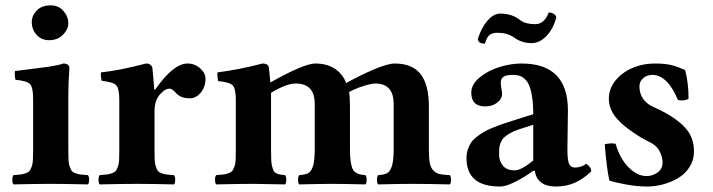

<svg xmlns="http://www.w3.org/2000/svg" viewBox="-20 -678 2629 708"><path d="M231.9 -122.1Q231.9 -100.6 232.7 -86.9Q233.4 -73.2 237.3 -62.7Q241.2 -52.2 244.9 -47.4Q248.5 -42.5 258.5 -39.1Q268.6 -35.6 277.3 -34.4Q286.1 -33.2 304.2 -32.2Q308.6 -27.8 308.6 -15.1Q308.6 -2.4 304.2 2Q218.3 0 167 0Q113.8 0 29.8 2Q25.4 -2.4 25.4 -15.1Q25.4 -27.8 29.8 -32.2Q48.3 -33.7 56.6 -34.7Q64.9 -35.6 75.2 -39.3Q85.4 -43 89.1 -47.9Q92.8 -52.7 96.7 -63Q100.6 -73.2 101.3 -86.9Q102.1 -100.6 102.1 -122.1V-314Q102.1 -356 90.6 -367.9Q79.1 -379.9 37.1 -383.8Q35.6 -388.7 34.7 -399.9Q33.7 -411.1 35.2 -416Q48.8 -418 76.4 -421.1Q104 -424.3 120.1 -426.8L157.2 -431.6Q177.2 -434.6 190.9 -437.5Q204.6 -440.4 212.9 -443.8Q235.8 -443.8 235.8 -426.8Q231.9 -371.1 231.9 -321.3ZM97.2 -596.2Q97.2 -620.6 115.5 -639.4Q133.8 -658.2 167 -658.2Q196.3 -658.2 214.1 -637.5Q231.9 -616.7 231.9 -591.8Q231.9 -569.8 212.2 -549.8Q192.4 -529.8 161.1 -529.8Q132.3 -529.8 114.7 -549.8Q97.2 -569.8 97.2 -596.2Z M549.8 -268.1V-122.1Q549.8 -100.6 550.5 -86.9Q551.3 -73.2 554.9 -62.7Q558.6 -52.2 562.5 -47.4Q566.4 -42.5 576.2 -39.1Q585.9 -35.6 594.7 -34.4Q603.5 -33.2 621.6 -32.2Q626 -27.8 626 -15.1Q626 -2.4 621.6 2Q535.6 0 484.9 0Q431.6 0 347.7 2Q343.3 -2.4 343.3 -15.1Q343.3 -27.8 347.7 -32.2Q366.2 -33.7 374.5 -34.7Q382.8 -35.6 393.1 -39.3Q403.3 -43 407 -47.9Q410.6 -52.7 414.6 -63Q418.5 -73.2 419.2 -86.9Q419.9 -100.6 419.9 -122.1V-309.1Q419.9 -351.6 408.2 -363.8Q396.5 -376 355 -379.9Q353.5 -384.8 352.3 -395.5Q351.1 -406.2 352.5 -411.1Q415 -417 518.6 -443.8Q528.8 -443.8 534.9 -438.7Q541 -433.6 542 -426.8Q546.9 -377.9 548.8 -348.1H552.7Q619.1 -443.8 671.9 -443.8Q698.2 -443.8 718 -426Q737.8 -408.2 737.8 -388.2Q737.8 -357.4 720.2 -336.4Q702.6 -315.4 680.2 -315.4Q649.4 -315.4 631.8 -332L625.5 -338.9Q620.1 -343.8 618.2 -345.5Q616.2 -347.2 612.5 -349.1Q608.9 -351.1 605.5 -351.1Q598.6 -351.1 592.3 -348.1Q585.9 -345.2 583.5 -342.8L573.7 -334Q549.8 -311 549.8 -268.1Z M979.5 -122.1Q979.5 -100.6 980.2 -86.7Q981 -72.8 983.9 -62.7Q986.8 -52.7 989.5 -47.4Q992.2 -42 999.3 -38.8Q1006.3 -35.6 1012.5 -34.4Q1018.6 -33.2 1031.2 -32.2Q1035.6 -27.8 1035.6 -15.1Q1035.6 -2.4 1031.2 2Q945.3 0 914.6 0Q861.3 0 777.3 2Q772.9 -2.4 772.9 -15.1Q772.9 -27.8 777.3 -32.2Q795.9 -33.7 804.2 -34.7Q812.5 -35.6 822.8 -39.3Q833 -43 836.7 -47.9Q840.3 -52.7 844.2 -63Q848.1 -73.2 848.9 -86.9Q849.6 -100.6 849.6 -122.1V-309.1Q849.6 -351.1 838.1 -363Q826.7 -375 784.7 -378.9Q783.2 -383.8 782 -395Q780.8 -406.2 782.2 -411.1Q863.3 -421.4 948.2 -443.8Q970.2 -443.8 971.7 -426.8Q974.6 -403.8 977.1 -374Q1101.1 -443.8 1142.6 -443.8Q1185.5 -443.8 1215.1 -424.3Q1244.6 -404.8 1256.3 -371.6Q1306.6 -399.9 1358.4 -421.9Q1410.2 -443.8 1435.5 -443.8Q1500 -443.8 1530.8 -405Q1561.5 -366.2 1561.5 -284.2V-127.9Q1561.5 -95.7 1564.7 -77.9Q1567.9 -60.1 1577.6 -49.8Q1587.4 -39.6 1600.3 -36.4Q1613.3 -33.2 1638.7 -32.2Q1643.1 -27.8 1643.1 -15.1Q1643.1 -2.4 1638.7 2Q1552.7 0 1496.6 0Q1458.5 0 1374.5 2Q1370.1 -2.4 1370.1 -15.1Q1370.1 -27.8 1374.5 -32.2Q1397.5 -33.7 1408.2 -39.8Q1418.9 -45.9 1425.3 -66.2Q1431.6 -86.4 1431.6 -127.9V-294.9Q1431.6 -370.1 1363.3 -370.1Q1350.1 -370.1 1321.8 -361.3Q1293.5 -352.5 1267.1 -338.9Q1270.5 -320.8 1270.5 -284.2V-127.9Q1270.5 -103 1272.7 -86.2Q1274.9 -69.3 1278.8 -58.8Q1282.7 -48.3 1290.5 -42.7Q1298.3 -37.1 1306.2 -35.2Q1314 -33.2 1327.6 -32.2Q1332 -27.8 1332 -15.1Q1332 -2.4 1327.6 2Q1241.7 0 1205.6 0Q1167.5 0 1083.5 2Q1079.1 -2.4 1079.1 -15.1Q1079.1 -27.8 1083.5 -32.2Q1106.4 -33.7 1117.2 -39.8Q1127.9 -45.9 1134.3 -66.2Q1140.6 -86.4 1140.6 -127.9V-294.9Q1140.6 -370.1 1070.3 -370.1Q1036.6 -370.1 979.5 -335.9V-321.3Z M1954.1 -588.9Q1986.8 -588.9 2003.4 -631.8Q2014.6 -631.8 2022.9 -626.2Q2031.2 -620.6 2031.2 -611.8Q2018.6 -568.8 1993.7 -543.9Q1968.8 -519 1940.4 -519Q1903.3 -519 1875.5 -540Q1849.6 -557.1 1817.4 -557.1Q1807.6 -557.1 1801.8 -556.2Q1795.9 -555.2 1789.1 -551.5Q1782.2 -547.9 1777.1 -539.3Q1772 -530.8 1768.1 -517.1Q1742.2 -517.1 1742.2 -535.2Q1754.9 -575.2 1777.3 -601.6Q1799.8 -627.9 1825.2 -627.9Q1868.7 -627.9 1899.4 -603Q1917.5 -588.9 1954.1 -588.9ZM1951.7 -48.3 1945.3 -47.9Q1918 -26.9 1881.8 -8.5Q1845.7 9.8 1825.2 9.8Q1760.7 9.8 1730.5 -16.6Q1700.2 -43 1700.2 -95.2Q1700.2 -111.8 1704.8 -126.2Q1709.5 -140.6 1717 -151.9Q1724.6 -163.1 1737.8 -173.3Q1751 -183.6 1764.2 -191.4Q1777.3 -199.2 1797.9 -207.5Q1818.4 -215.8 1835.9 -221.7L1879.4 -235.8L1946.3 -256.8Q1946.3 -293.9 1942.1 -320.6Q1938 -347.2 1931.4 -362.8Q1924.8 -378.4 1914.3 -387.5Q1903.8 -396.5 1893.6 -399.2Q1883.3 -401.9 1869.1 -401.9Q1830.1 -401.9 1827.1 -379.4Q1825.7 -369.6 1828.6 -353Q1831.5 -336.4 1831.5 -332Q1831.5 -313.5 1813.5 -299.6Q1795.4 -285.6 1769.5 -285.6Q1717.8 -285.6 1717.8 -336.4Q1717.8 -367.2 1749.3 -392.8Q1780.8 -418.5 1822.8 -431.2Q1864.7 -443.8 1903.3 -443.8Q2074.2 -443.8 2074.2 -271L2072.3 -127Q2072.3 -89.4 2078.1 -74.7Q2084 -60.1 2100.1 -60.1Q2123 -60.1 2142.1 -74.2Q2151.9 -66.4 2156 -60.5Q2160.2 -54.7 2160.2 -45.9Q2130.9 -18.1 2099.9 -4.2Q2068.8 9.8 2029.3 9.8Q1961.4 9.8 1951.7 -48.3ZM1946.3 -217.8 1894 -201.2Q1873.5 -194.3 1859.4 -186Q1845.2 -177.7 1837.6 -169.9Q1830.1 -162.1 1825.9 -151.1Q1821.8 -140.1 1821 -131.8Q1820.3 -123.5 1820.3 -109.9Q1820.3 -84 1834.5 -66.9Q1848.6 -49.8 1878.4 -49.8Q1901.4 -49.8 1946.3 -85.9Z M2210 -146Q2231.9 -151.4 2250 -147.9Q2265.6 -93.8 2297.6 -61.3Q2329.6 -28.8 2364.3 -28.8Q2386.7 -28.8 2405 -42.2Q2423.3 -55.7 2423.3 -78.1Q2423.3 -100.1 2411.4 -121.8Q2399.4 -143.6 2372.1 -155.8Q2346.7 -167.5 2312.5 -191.4Q2278.3 -214.4 2256.3 -238.8Q2225.1 -273.4 2225.1 -314Q2225.1 -357.4 2259.3 -392.1Q2283.2 -416.5 2318.8 -430.2Q2354.5 -443.8 2394 -443.8Q2431.6 -443.8 2454.6 -438.2Q2477.5 -432.6 2506.3 -419.9Q2519 -373.5 2519 -314Q2505.9 -304.7 2480 -309.1Q2461.4 -354.5 2437.3 -378.2Q2413.1 -401.9 2386.2 -401.9Q2365.2 -401.9 2351.6 -389.6Q2337.9 -377.4 2337.9 -359.9Q2337.9 -306.2 2392.1 -282.2Q2470.7 -247.6 2508.3 -205.1Q2539.1 -170.4 2539.1 -119.1Q2539.1 -87.9 2522.9 -62.5Q2506.8 -37.1 2481.2 -21.7Q2455.6 -6.3 2425.8 1.7Q2396 9.8 2366.2 9.8Q2329.1 9.8 2288.1 2.2Q2247.1 -5.4 2227.1 -12.2Q2216.8 -58.1 2210 -146Z"/></svg>

Font: Linux Libertine G
Style: Bold
Weight: 700
Designer: Philipp H. Poll
Foundry: Philipp H. Poll
Version: Version 5.0.3